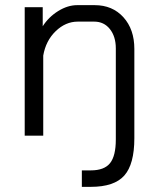

<svg xmlns="http://www.w3.org/2000/svg" viewBox="-20 -527 612 746"><path d="M298 135H333Q385 135 407.5 107Q430 79 430 15V-339Q430 -385 407 -414Q384 -443 346 -443H282Q235 -443 196.5 -406Q158 -369 148 -311V0H76V-499H146V-425Q169 -461 206 -484Q243 -507 280 -507H348Q417 -507 459.5 -460Q502 -413 502 -337V10Q502 111 463 155Q424 199 333 199H298Z"/></svg>

Font: Bai Jamjuree
Style: Regular
Weight: 400
Designer: Katatrad Aksorn Co.,Ltd.
Foundry: Cadson Demak Co.,Ltd.
Version: Version 1.000; ttfautohint (v1.6)